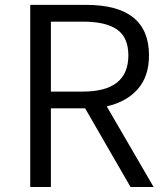

<svg xmlns="http://www.w3.org/2000/svg" viewBox="-20 -752 667 772"><path d="M184.6 -665V-383.8H313.5Q496.1 -383.8 496.1 -529.3Q496.1 -601.6 450.7 -633.3Q405.3 -665 313.5 -665ZM597.7 0H504.9L322.3 -316.4H184.6V0H101.6V-732.4H326.2Q579.1 -732.4 579.1 -529.3Q579.1 -445.3 534.2 -394Q489.3 -342.8 409.2 -324.2Z"/></svg>

Font: Gen Shin Gothic Normal
Style: Regular
Weight: 300
Designer: [Source Han Sans]
Ryoko NISHIZUKA  (kana & ideographs); Paul D. Hunt (Latin, Greek & Cyrillic); Wenlong ZHANG  (bopomofo
Version: Version 1.002.20150607